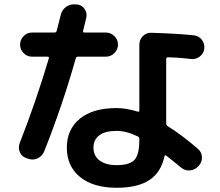

<svg xmlns="http://www.w3.org/2000/svg" viewBox="-20 -831 1040 908"><path d="M639 -170V-174Q639 -183 631 -186Q578 -212 532 -212Q477 -212 449.5 -191Q422 -170 422 -133Q422 -94 451 -72Q480 -50 532 -50Q593 -50 616 -75Q639 -100 639 -170ZM896 -664Q920 -662 934.5 -643Q949 -624 946 -600Q943 -577 924 -563Q905 -549 882 -552Q826 -559 774 -560Q766 -560 766 -551V-248Q766 -240 772 -235Q840 -193 916 -127Q934 -112 935 -88Q936 -64 920 -47L917 -44Q901 -27 878 -25Q855 -23 837 -38Q822 -51 796 -71.5Q770 -92 766 -95Q760 -99 758 -93Q742 -16 686.5 20.5Q631 57 532 57Q421 57 358.5 6Q296 -45 296 -133Q296 -219 357.5 -269.5Q419 -320 532 -320Q576 -320 632 -303Q639 -301 639 -309V-620Q639 -643 655.5 -660Q672 -677 695 -676Q823 -672 896 -664ZM105 -83Q83 -90 74 -111Q65 -132 73 -154Q149 -347 211 -555Q213 -563 205 -563H131Q108 -563 91.5 -580Q75 -597 75 -620Q75 -643 91.5 -660Q108 -677 131 -677H237Q246 -677 248 -685Q252 -698 258 -724Q264 -750 268 -763Q274 -786 294 -799.5Q314 -813 338 -810H345Q368 -807 380.5 -788Q393 -769 388 -747Q378 -705 373 -685Q371 -677 380 -677H481Q504 -677 521 -660Q538 -643 538 -620Q538 -597 521 -580Q504 -563 481 -563H349Q340 -563 338 -554Q276 -334 189 -115Q180 -93 158.5 -82.5Q137 -72 114 -80Z"/></svg>

Font: Rounded Mplus 1c Bold
Style: Bold
Weight: 700
Version: Version 1.059.20150529